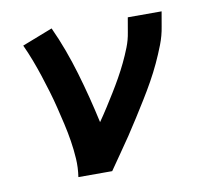

<svg xmlns="http://www.w3.org/2000/svg" viewBox="-64 -599 729 671"><g transform="rotate(-10 300.0 -264.0)"><path d="M162 0Q167 -33 165 -65Q163 -97 158 -128.5Q153 -160 146 -190.5Q139 -221 131.5 -251.5Q124 -282 115 -312Q106 -342 96.5 -371Q87 -400 76 -429Q65 -458 52 -486L160 -528Q179 -487 195 -443.5Q211 -400 224 -356Q237 -312 248.5 -267Q260 -222 270 -176Q286 -199 301 -222.5Q316 -246 330.5 -269.5Q345 -293 358.5 -317Q372 -341 384 -366Q396 -391 406 -416.5Q416 -442 420 -468L429 -520H549L540 -468Q535 -436 523 -405Q511 -374 497 -344Q483 -314 466.5 -284.5Q450 -255 432 -226Q414 -197 396 -168.5Q378 -140 359 -111.5Q340 -83 320.5 -55.5Q301 -28 282 0Z"/></g></svg>

Font: Iosevka Aile Oblique
Style: Bold
Weight: 700
Italic angle: -9°
Designer: Belleve Invis
Foundry: Belleve Invis
Version: Version 31.1.0; ttfautohint (v1.8.4)